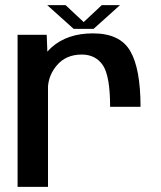

<svg xmlns="http://www.w3.org/2000/svg" viewBox="-20 -728 626 748"><path d="M409 -312H527.5C527.5 -411 514 -483.5 487.5 -529C461 -575 412.5 -598 342 -598C275 -598 221.5 -579.5 181 -543.5C175 -538 169.5 -532.5 164.5 -526.5L162 -592.5H48.5V0H167V-392C169.5 -422 181 -449.5 201.5 -473.5C225 -501.5 257.5 -515.5 298.5 -515.5C334.5 -515.5 362 -501.5 381 -473.5C399.5 -445.5 409 -391.5 409 -312ZM267 -615.5H344.5L447.5 -708H376.5L306 -642L235.5 -708H164Z"/></svg>

Font: Anybody Medium
Style: Regular
Weight: 500
Designer: Tyler Finck
Foundry: Etcetera Type Company
Version: Version 1.110